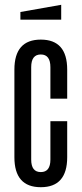

<svg xmlns="http://www.w3.org/2000/svg" viewBox="-20 -770 340 800"><path d="M40 -115V-480Q40 -605 150 -605Q260 -605 260 -480V-359H190V-490Q190 -543 150 -543Q110 -543 110 -490V-105Q110 -53 150 -53Q190 -53 190 -105V-265H260V-115Q260 10 150 10Q40 10 40 -115ZM65 -688V-720L235 -750V-688Z"/></svg>

Font: Exetegue
Style: Regular
Weight: 400
Designer: Fábio Duarte Martins
Foundry: Fábio Duarte Martins
Version: Version 0.001